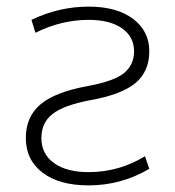

<svg xmlns="http://www.w3.org/2000/svg" viewBox="-20 -550 529 580"><path d="M248 -530Q333 -530 382 -493Q431 -456 431 -395Q431 -334 389 -299Q347 -264 251 -247Q172 -232 138.5 -205.5Q105 -179 105 -133Q105 -85 143 -57.5Q181 -30 248 -30Q339 -30 418 -78L431 -40Q346 10 248 10Q159 10 108.5 -28.5Q58 -67 58 -133Q58 -197 102 -234.5Q146 -272 245 -290Q326 -305 355.5 -330Q385 -355 385 -395Q385 -439 348.5 -464.5Q312 -490 248 -490Q165 -490 87 -451L75 -490Q158 -530 248 -530Z"/></svg>

Font: Mplus 1p Light
Style: Regular
Weight: 300
Version: Version 1.061